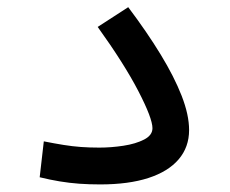

<svg xmlns="http://www.w3.org/2000/svg" viewBox="-20 -499 626 522"><path d="M252.4 2.4Q222.7 2.4 195.6 0.5Q168.5 -1.5 142.1 -5.9Q115.7 -10.3 87.9 -17.1L99.1 -114.7Q128.4 -108.9 152.6 -105Q176.8 -101.1 200 -99.4Q223.1 -97.7 250 -97.7Q282.2 -97.7 315.7 -102.8Q349.1 -107.9 371.8 -119.6Q394.5 -131.3 394.5 -150.4Q394.5 -177.2 356.2 -251.2Q317.9 -325.2 245.6 -425.8L328.6 -479.5Q379.4 -412.1 416.5 -351.3Q453.6 -290.5 473.9 -238.5Q494.1 -186.5 494.1 -145.5Q494.1 -99.1 465.8 -65.9Q437.5 -32.7 383.5 -15.1Q329.6 2.4 252.4 2.4Z"/></svg>

Font: Cascadia Code
Style: Regular
Weight: 400
Designer: Aaron Bell
Foundry: Saja Typeworks
Version: Version 2404.023